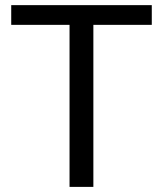

<svg xmlns="http://www.w3.org/2000/svg" viewBox="-20 -731 637 751"><path d="M573.7 -633.8H345.2V0H252V-633.8H23.9V-710.9H573.7Z"/></svg>

Font: Mardoto
Style: Regular
Weight: 400
Designer: Christian Robertson, Vahan Hovhannisyan
Foundry: Google
Version: Version 1.000